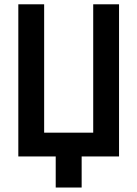

<svg xmlns="http://www.w3.org/2000/svg" viewBox="-20 -713 626 875"><path d="M233.9 141.6V0H63.5V-693.4H181.2V-108.4H404.8V-693.4H522.5V0H352.1V141.6Z"/></svg>

Font: CaskaydiaCove NF SemiBold
Style: Regular
Weight: 600
Designer: Aaron Bell
Foundry: Saja Typeworks
Version: Version 2111.001; VTT 6.35;Nerd Fonts 3.2.1